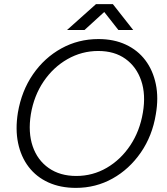

<svg xmlns="http://www.w3.org/2000/svg" viewBox="-20 -902 812 934"><path d="M349 12Q274 12 215.5 -14.5Q157 -41 119.5 -90Q82 -139 68 -206Q54 -273 67 -354Q85 -460 140.5 -540.5Q196 -621 278.5 -666.5Q361 -712 459 -712Q534 -712 592 -685Q650 -658 687 -609Q724 -560 738 -493Q752 -426 738 -346Q721 -241 665 -160Q609 -79 527.5 -33.5Q446 12 349 12ZM351 -46Q431 -46 499 -85.5Q567 -125 613.5 -194.5Q660 -264 675 -354Q690 -442 667 -509.5Q644 -577 590.5 -615.5Q537 -654 458 -654Q378 -654 308.5 -614.5Q239 -575 192 -505.5Q145 -436 130 -346Q116 -258 139 -190.5Q162 -123 217 -84.5Q272 -46 351 -46ZM306 -756 447 -882H528V-881L391 -756ZM556 -756 457 -882H459H529L628 -756Z"/></svg>

Font: Figtree Light Light
Style: Italic
Weight: 300
Italic angle: -9.5°
Version: Version 2.000